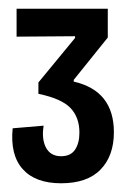

<svg xmlns="http://www.w3.org/2000/svg" viewBox="-20 -682 305 440"><path d="M120 -262Q61 -262 32 -294.5Q3 -327 9 -388L80 -394Q75 -363 85.5 -343.5Q96 -324 120 -324Q142 -324 152 -339Q162 -354 162 -378Q162 -413 141.5 -434.5Q121 -456 68 -467V-493L152 -595V-599L18 -598V-662H227V-596L149 -499V-495Q241 -474 241 -379Q241 -325 210.5 -293.5Q180 -262 120 -262Z"/></svg>

Font: Bricolage Grotesque 96pt Condensed
Style: Regular
Weight: 400
Width: 3
Designer: Mathieu Triay
Foundry: Atelier Triay
Version: Version 1.001; ttfautohint (v1.8.4.7-5d5b);gftools[0.9.33.de